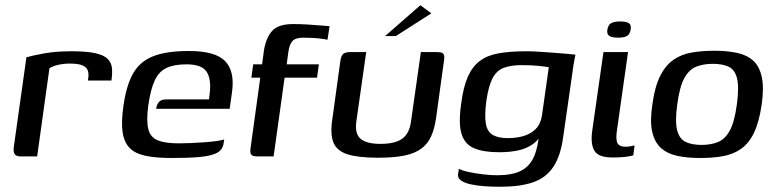

<svg xmlns="http://www.w3.org/2000/svg" viewBox="-20 -598 2972 734"><path d="M122 0H58Q43 0 36.5 -8Q30 -16 33 -38L81 -379Q105 -386 149.5 -394Q194 -402 253 -402Q312 -402 345 -394.5Q378 -387 392 -372.5Q406 -358 408 -337.5Q410 -317 406 -290H316L318 -304Q320 -328 309.5 -338.5Q299 -349 282.5 -352Q266 -355 248 -355Q223 -355 202 -350Q181 -345 169 -337Z M637 6Q576 6 536 -2.5Q496 -11 475 -33Q454 -55 448.5 -94Q443 -133 452 -194Q463 -272 489 -317.5Q515 -363 565.5 -383Q616 -403 703 -403Q803 -403 840.5 -364.5Q878 -326 867 -246L858 -182H577Q579 -198 587.5 -208Q596 -218 615 -218H779L782 -244Q788 -298 769 -325Q750 -352 693 -352Q646 -352 617 -338.5Q588 -325 572 -291.5Q556 -258 547 -196Q539 -136 547 -104.5Q555 -73 583 -61.5Q611 -50 663 -50Q682 -50 708 -51Q734 -52 761 -54Q788 -56 809 -59Q830 -62 837 -65L835 -51Q834 -40 827 -29Q820 -18 804 -11Q781 -1 740 2.5Q699 6 637 6Z M948 -352H982L989 -405Q997 -454 1020.5 -480Q1044 -506 1100 -506Q1127 -506 1153 -504.5Q1179 -503 1201 -501Q1223 -499 1240 -498L1232 -446Q1224 -448 1208.5 -450Q1193 -452 1175.5 -453Q1158 -454 1140 -454Q1109 -454 1097.5 -440.5Q1086 -427 1082 -397L1076 -352H1199L1192 -301H1068L1026 0H965Q945 0 940 -7.5Q935 -15 938 -33L975 -301H941Z M1380 -399 1342 -132Q1336 -86 1359 -67Q1382 -48 1434 -48Q1491 -48 1518 -68Q1545 -88 1551 -132L1589 -399Q1590 -399 1597.5 -399Q1605 -399 1614 -399Q1623 -399 1631 -399Q1639 -399 1642 -399Q1657 -399 1665.5 -397.5Q1674 -396 1677 -388.5Q1680 -381 1677 -364L1647 -146Q1641 -106 1628.5 -77.5Q1616 -49 1591.5 -30.5Q1567 -12 1527 -3.5Q1487 5 1425 5Q1350 5 1309 -8Q1268 -21 1255 -52.5Q1242 -84 1250 -139L1281 -364Q1284 -385 1292 -392Q1300 -399 1322 -399Q1337 -399 1351 -399Q1365 -399 1380 -399ZM1452 -460 1587 -578 1629 -547 1493 -460Z M1891 116Q1863 116 1834 114Q1805 112 1781 107Q1757 102 1743 92.5Q1729 83 1731 68Q1732 64 1733 57Q1734 50 1734 47Q1746 54 1771.5 59.5Q1797 65 1827 68.5Q1857 72 1880 72Q1938 72 1971.5 55Q2005 38 2021.5 0.5Q2038 -37 2042 -99H2058Q2043 -66 2018.5 -48Q1994 -30 1961 -23Q1928 -16 1888 -16Q1829 -16 1793 -31Q1757 -46 1744.5 -86Q1732 -126 1743 -201Q1751 -265 1768.5 -304.5Q1786 -344 1815 -365.5Q1844 -387 1888 -394.5Q1932 -402 1995 -402Q2016 -402 2044.5 -400Q2073 -398 2101.5 -396Q2130 -394 2151 -392Q2172 -390 2180 -389Q2179 -386 2176.5 -373Q2174 -360 2171.5 -343.5Q2169 -327 2167 -311L2133 -74Q2123 -1 2095 40.5Q2067 82 2017.5 99Q1968 116 1891 116ZM1922 -70Q1954 -70 1981.5 -78Q2009 -86 2028 -105Q2047 -124 2052 -157L2078 -341Q2069 -343 2040.5 -346Q2012 -349 1974 -349Q1931 -349 1904 -338Q1877 -327 1862 -297Q1847 -267 1839 -210Q1832 -155 1837.5 -124.5Q1843 -94 1864 -82Q1885 -70 1922 -70Z M2321 4Q2268 4 2252.5 -21.5Q2237 -47 2244 -98L2287 -399H2381L2339 -103Q2333 -65 2340.5 -51Q2348 -37 2371 -37Q2380 -37 2391.5 -39Q2403 -41 2406 -42L2401 -4Q2397 -3 2387.5 -1Q2378 1 2362 2.5Q2346 4 2321 4ZM2343 -454Q2320 -454 2309.5 -460.5Q2299 -467 2302 -485Q2305 -503 2316.5 -509.5Q2328 -516 2351 -516Q2374 -516 2384 -509.5Q2394 -503 2391 -485Q2388 -467 2377 -460.5Q2366 -454 2343 -454Z M2656 6Q2608 6 2570 -2Q2532 -10 2507.5 -31.5Q2483 -53 2473.5 -93.5Q2464 -134 2474 -199Q2483 -266 2503.5 -307Q2524 -348 2554 -369Q2584 -390 2623.5 -397Q2663 -404 2711 -404Q2759 -404 2797 -396Q2835 -388 2859 -366.5Q2883 -345 2892 -304.5Q2901 -264 2892 -199Q2882 -131 2862.5 -90.5Q2843 -50 2813 -29Q2783 -8 2744 -1Q2705 6 2656 6ZM2662 -44Q2698 -44 2725 -55Q2752 -66 2770 -99Q2788 -132 2797 -199Q2806 -266 2797.5 -299Q2789 -332 2765.5 -343Q2742 -354 2705 -354Q2669 -354 2641.5 -343Q2614 -332 2596 -299Q2578 -266 2569 -199Q2560 -132 2569 -99Q2578 -66 2602 -55Q2626 -44 2662 -44Z"/></svg>

Font: Genos Medium
Style: Italic
Weight: 500
Italic angle: -8°
Designer: Robert E. Leuschke
Foundry: Robert E. Leuschke
Version: Version 1.010